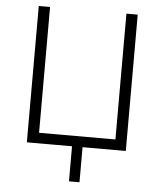

<svg xmlns="http://www.w3.org/2000/svg" viewBox="-59 -751 825 982"><g transform="rotate(5 354.0 -260.0)"><path d="M100 0V-700H158V-54H550V-700H608V0ZM332 180V-14H386V180Z"/></g></svg>

Font: Geologica Cursive Thin
Style: Regular
Weight: 250
Designer: Sindre Bremnes, Frode Helland
Foundry: Monokrom Skriftforlag AS
Version: Version 1.010;gftools[0.9.28]